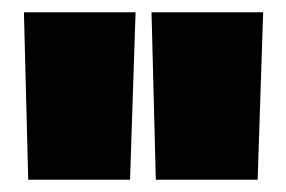

<svg xmlns="http://www.w3.org/2000/svg" viewBox="-20 -720 467 313"><path d="M26 -427 19 -700H201L192 -427ZM234 -427 227 -700H409L400 -427Z"/></svg>

Font: Georama SemiCondensed Black
Style: Regular
Weight: 900
Width: 4
Designer: Jean-Baptiste Levee
Foundry: Production Type
Version: Version 1.001